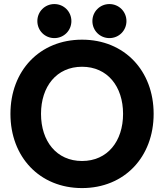

<svg xmlns="http://www.w3.org/2000/svg" viewBox="-20 -936 828 969"><path d="M446.3 -829.6C446.3 -781.7 484.4 -743.7 532.2 -743.7C580.1 -743.7 618.2 -781.7 618.2 -829.6C618.2 -877.4 580.1 -915.5 532.2 -915.5C484.4 -915.5 446.3 -877.4 446.3 -829.6ZM168.5 -829.6C168.5 -781.7 206.5 -743.7 254.4 -743.7C302.2 -743.7 340.3 -781.7 340.3 -829.6C340.3 -877.4 302.2 -915.5 254.4 -915.5C206.5 -915.5 168.5 -877.4 168.5 -829.6ZM32.7 -361.3C32.7 -143.6 180.2 13.2 394 13.2C607.9 13.2 755.4 -143.6 755.4 -361.3C755.4 -579.1 607.9 -735.8 394 -735.8C180.2 -735.8 32.7 -579.1 32.7 -361.3ZM187 -361.3C187 -499.5 265.6 -599.1 394 -599.1C522.5 -599.1 601.1 -499.5 601.1 -361.3C601.1 -223.1 522.5 -123.5 394 -123.5C265.6 -123.5 187 -223.1 187 -361.3Z"/></svg>

Font: Giphurs ExtraBold
Style: Regular
Weight: 800
Version: Version 1.000